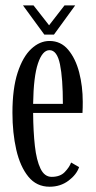

<svg xmlns="http://www.w3.org/2000/svg" viewBox="-20 -680 355 710"><path d="M163.5 10.5Q115 10.5 84.8 -26.8Q54.5 -64 40.2 -126.2Q26 -188.5 26 -263Q26 -352.5 45.2 -411.5Q64.5 -470.5 95.8 -499.5Q127 -528.5 163 -528.5Q205 -528.5 232.2 -496Q259.5 -463.5 272.8 -412.2Q286 -361 286 -303.5Q286 -293 285.8 -282.8Q285.5 -272.5 285 -262.5H102.5Q103 -193.5 109 -140.2Q115 -87 129.8 -56.5Q144.5 -26 171 -26Q202.5 -26 219.5 -43.8Q236.5 -61.5 243 -79L272.5 -62Q263 -34 233.2 -11.8Q203.5 10.5 163.5 10.5ZM163 -494.5Q137 -494.5 120.5 -445.8Q104 -397 102.5 -296H212.5Q212.5 -390 201.8 -442.2Q191 -494.5 163 -494.5ZM144 -552 65 -660H104L161.5 -586.5L218.5 -660H258L179.5 -552Z"/></svg>

Font: Imbue 10pt
Style: Regular
Weight: 400
Designer: Tyler Finck
Foundry: Etcetera Type Company
Version: Version 1.102; ttfautohint (v1.8.3)